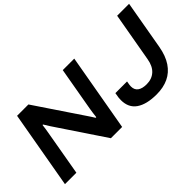

<svg xmlns="http://www.w3.org/2000/svg" viewBox="-57 -1140 1605 1605"><g transform="rotate(-45 745.5 -337.5)"><path d="M41 0 162 -687H296L556 -300Q562 -291 572.5 -275.5Q583 -260 594.5 -242.5Q606 -225 615 -210L622 -211Q624 -230 627.5 -256.5Q631 -283 634 -299L702 -687H838L717 0H584L329 -381Q314 -402 295 -432Q276 -462 264 -482H258Q256 -466 252 -436.5Q248 -407 242 -378L176 0ZM1114 12Q996 12 932 -32Q868 -76 868 -166Q868 -178 869.5 -194Q871 -210 877 -240H1015Q1010 -215 1009 -204Q1008 -193 1008 -187Q1008 -147 1035.5 -127Q1063 -107 1115 -107Q1176 -107 1216 -143Q1256 -179 1268 -250L1345 -687H1486L1410 -254Q1394 -163 1354.5 -104Q1315 -45 1254.5 -16.5Q1194 12 1114 12Z"/></g></svg>

Font: Archivo SemiExpanded SemiBold
Style: Italic
Weight: 600
Width: 6
Italic angle: -10°
Designer: Hector Gatti
Foundry: Omnibus-Type
Version: Version 2.001